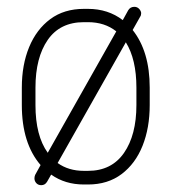

<svg xmlns="http://www.w3.org/2000/svg" viewBox="-20 -536 503 563"><path d="M44 -279Q44 -346 65.5 -398Q87 -450 127.5 -480Q168 -510 226 -510H238Q297 -510 340 -477L356 -506Q362 -516 374 -516Q382 -516 387.5 -510.5Q393 -505 394 -498Q394 -491 391 -487L369 -448Q419 -385 419 -279V-228Q419 -161 398 -108.5Q377 -56 336.5 -25.5Q296 5 238 5H226Q171 5 130 -24L118 -3Q112 7 101 7Q92 7 86.5 1Q81 -5 81 -13Q81 -15 81.5 -18Q82 -21 83 -23L99 -52Q44 -116 44 -228ZM84 -279V-228Q84 -138 120 -88L321 -444Q287 -471 238 -471H226Q156 -471 120 -419Q84 -367 84 -279ZM226 -35H238Q307 -35 343.5 -87.5Q380 -140 380 -228V-279Q380 -362 349 -412L149 -58Q181 -35 226 -35Z"/></svg>

Font: Libertine Sup Light
Style: Regular
Weight: 300
Designer: Bastien Sozeau
Foundry: NBR — Bastien Sozeau
Version: Version 2.003; ttfautohint (v1.8.4.7-5d5b);gftools[0.9.33]